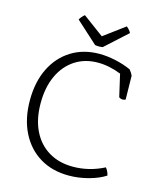

<svg xmlns="http://www.w3.org/2000/svg" viewBox="-123 -920 840 1017"><g transform="rotate(15 296.5 -411.5)"><path d="M503 -460 475 -582Q410 -608 348 -608Q276 -608 222 -572.5Q168 -537 138.5 -473Q109 -409 109 -323Q109 -236 139.5 -173Q170 -110 226.5 -75.5Q283 -41 360 -41Q449 -41 531 -83Q545 -66 550 -43Q513 -19 459 -4.5Q405 10 351 10Q260 10 192.5 -31Q125 -72 87.5 -147Q50 -222 50 -323Q50 -423 86.5 -497.5Q123 -572 189.5 -613.5Q256 -655 344 -655Q385 -655 431.5 -645Q478 -635 518 -617Q524 -610 529 -602Q534 -594 537 -587L539 -457Q533 -453 523 -453Q512 -453 503 -460ZM470 -803 350 -694Q346 -693 340 -692.5Q334 -692 329 -692Q324 -692 318 -692.5Q312 -693 308 -694L189 -802Q196 -817 215 -833L330 -748L445 -833Q463 -818 470 -803Z"/></g></svg>

Font: Scope One
Style: Regular
Weight: 400
Designer: Dalton Maag Ltd
Foundry: Dalton Maag Ltd
Version: Version 1.002; ttfautohint (v1.4.1) -l 11 -r 50 -G 50 -x 14 